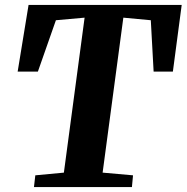

<svg xmlns="http://www.w3.org/2000/svg" viewBox="-20 -763 761 783"><path d="M118.5 0 124 -48 240.5 -59 325 -691 208 -680.5 134.5 -471H52L96.5 -743H721L685 -471H606.5L595 -680.5L483 -691L398.5 -59L522.5 -48L518 0Z"/></svg>

Font: Merriweather 36pt ExtraBold
Style: Italic
Weight: 800
Italic angle: -7.8°
Version: Version 2.101